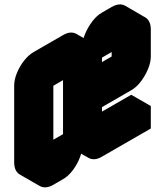

<svg xmlns="http://www.w3.org/2000/svg" viewBox="-20 -781 733 853"><path d="M217 -500 346 -575V-475L217 -400V-60L346 -135V-575Q381 -595 407 -580Q433 -565 433 -525Q433 -552 445 -581.5Q457 -611 477 -636.5Q497 -662 520 -675L563 -700Q597 -720 623.5 -705Q650 -690 650 -650V-530Q650 -504 637.5 -474Q625 -444 605.5 -418.5Q586 -393 563 -380L433 -305V-185L650 -310V-210L433 -85Q399 -65 372.5 -80Q346 -95 346 -135Q346 -109 334 -79Q322 -49 302.5 -23.5Q283 2 260 15L217 40Q182 60 156 45Q130 30 130 -10V-350Q130 -377 142 -406.5Q154 -436 174 -461.5Q194 -487 217 -500ZM563 -600 433 -525V-405L563 -480ZM346 -135Q346 -95 372 -80L286 -130Q260 -145 260 -185ZM650 -310 433 -185 346 -235 563 -360ZM563 -600V-480L476 -530V-650ZM346 -135 217 -60 130 -110 260 -185ZM563 -480 433 -405 346 -455 476 -530ZM623 -705Q597 -720 563 -700L520 -675Q497 -662 477 -636.5Q457 -611 445 -581.5Q433 -552 433 -525L346 -575Q346 -602 358.5 -631.5Q371 -661 390.5 -686.5Q410 -712 433 -725L476 -750Q511 -770 537 -755ZM346 -575V-135L260 -185V-625ZM346 -575 217 -500Q194 -487 174 -461.5Q154 -436 142 -406.5Q130 -377 130 -350V-10Q130 30 156 45L69 -5Q43 -20 43 -60V-400Q43 -427 55 -456.5Q67 -486 87 -511.5Q107 -537 130 -550L260 -625ZM407 -580Q381 -595 346 -575L260 -625Q294 -645 320 -630Z"/></svg>

Font: Nabla
Style: Regular
Weight: 400
Designer: Arthur Reinders Folmer
Foundry: Typearture
Version: Version 1.002